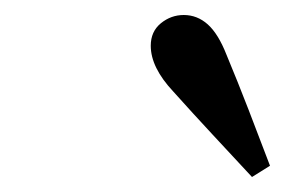

<svg xmlns="http://www.w3.org/2000/svg" viewBox="-20 -729 408 256"><path d="M340 -508 316 -493Q290 -521 263.5 -549.5Q237 -578 211 -607Q181 -639 181 -668Q181 -687 194.5 -698Q208 -709 225 -709Q243 -709 257 -696.5Q271 -684 282 -656Q297 -620 311.5 -582.5Q326 -545 340 -508Z"/></svg>

Font: Lisu Bosa
Style: Bold Italic
Weight: 700
Italic angle: -19°
Designer: David Morse, Annie Olsen, Victor Gaultney, Frank Grießhammer (Latin)
Foundry: SIL International
Version: Version 2.000